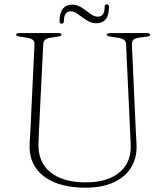

<svg xmlns="http://www.w3.org/2000/svg" viewBox="-20 -853 768 888"><path d="M580 -284 563 -650Q562.5 -661.5 554 -668.2Q545.5 -675 526.5 -678L489 -684Q479 -685.5 476.2 -687.8Q473.5 -690 473.5 -692.5Q473.5 -696 477.2 -698Q481 -700 487.5 -700H660.5Q667 -700 670.5 -698Q674 -696 674 -692.5Q674 -689.5 671 -687Q668 -684.5 658.5 -683.5L624 -679Q604.5 -677 597 -668.8Q589.5 -660.5 590 -649.5L606.5 -281.5Q607.5 -257 608.8 -234Q610 -211 611.5 -186Q614.5 -126.5 588 -81.2Q561.5 -36 507.8 -10.5Q454 15 376.5 15Q290.5 15 231.8 -9.8Q173 -34.5 143.8 -79.2Q114.5 -124 117 -184Q117.5 -200.5 119 -225.8Q120.5 -251 122 -276.8Q123.5 -302.5 124 -320.5L139.5 -648Q140.5 -662 130.8 -669.2Q121 -676.5 104 -678.5L70.5 -684Q54.5 -686.5 54.5 -692Q54.5 -696 58.2 -698Q62 -700 69 -700H250.5Q257.5 -700 261 -698Q264.5 -696 264.5 -692Q264.5 -689.5 261.5 -687.5Q258.5 -685.5 248.5 -684L215 -678.5Q197.5 -676.5 189.2 -670Q181 -663.5 180 -649L164 -325.5Q162 -285 160.5 -253Q159 -221 158 -192Q154.5 -103.5 213.2 -56.5Q272 -9.5 377 -9.5Q444 -9.5 491.2 -30.5Q538.5 -51.5 562.8 -90.5Q587 -129.5 584.5 -184Q583 -217.5 582 -241Q581 -264.5 580 -284ZM426.5 -745.5Q406.5 -745.5 390.8 -753.8Q375 -762 361 -772.8Q347 -783.5 334 -792Q321 -800.5 307 -800.5Q275.5 -800.5 275.5 -755Q275.5 -743.5 265 -743.5Q255.5 -743.5 255.5 -755Q255.5 -794 270.8 -812.8Q286 -831.5 312.5 -831.5Q332.5 -831.5 348.5 -823Q364.5 -814.5 378.2 -803.8Q392 -793 405.2 -784.5Q418.5 -776 433 -776Q464 -776 464 -821Q464 -833 474.5 -833Q484 -833 484 -821Q484 -782 468.8 -763.8Q453.5 -745.5 426.5 -745.5Z"/></svg>

Font: Fraunces Thin
Style: Regular
Weight: 250
Version: Version 1.000;[b76b70a41]